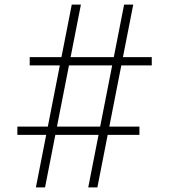

<svg xmlns="http://www.w3.org/2000/svg" viewBox="-20 -820 740 840"><path d="M334 -800 177 0H137L294 -800ZM563 -800 406 0H366L523 -800ZM110 -570H644V-534H110ZM56 -266H590V-230H56Z"/></svg>

Font: Martian Mono SemiExpanded Thin
Style: Regular
Weight: 250
Monospace: yes
Version: Version 0.930